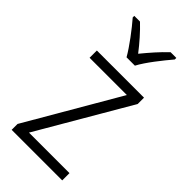

<svg xmlns="http://www.w3.org/2000/svg" viewBox="-241 -821 878 878"><g transform="rotate(45 198.0 -382.5)"><path d="M172 -606H226C249 -650 301 -715 335 -755V-765H298C262 -731 230 -694 198 -655C169 -693 132 -735 100 -765H63V-755C97 -716 147 -650 172 -606ZM362 0V-47H100L359 -491V-532H54V-485H295L35 -38V0Z"/></g></svg>

Font: Noto Sans Armenian SemiCondensed Light
Style: Regular
Weight: 300
Width: 4
Designer: Monotype Design Team
Foundry: Monotype Imaging Inc.
Version: Version 2.008